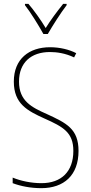

<svg xmlns="http://www.w3.org/2000/svg" viewBox="-20 -970 475 1000"><path d="M206 -793H229C255 -838 295 -901 327 -943V-950H309C274 -906 244 -866 218 -824C193 -866 157 -916 128 -950H110V-943C137 -909 180 -840 206 -793ZM389 -184C389 -299 326 -329 224 -376C145 -411 79 -444 79 -545C79 -644 142 -699 240 -699C275 -699 320 -693 366 -671L377 -693C341 -712 291 -724 241 -724C131 -724 52 -663 52 -545C52 -429 123 -393 211 -353C310 -309 362 -280 362 -184C362 -77 300 -16 196 -16C142 -16 87 -28 46 -45V-16C88 0 141 10 195 10C313 10 389 -57 389 -184Z"/></svg>

Font: Noto Sans Hebrew Condensed Thin
Style: Regular
Weight: 100
Width: 3
Designer: Monotype Design Team
Foundry: Monotype Imaging Inc.
Version: Version 2.004